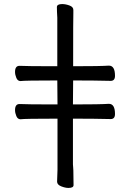

<svg xmlns="http://www.w3.org/2000/svg" viewBox="-20 -806 640 945"><path d="M317 119Q301 119 281 111Q261 103 261 88L263 29V-222Q99 -222 81 -219Q67 -219 60.5 -234.5Q54 -250 54 -264Q54 -294 76 -294Q106 -292 263 -292L262 -410Q99 -410 81 -407Q67 -407 60.5 -422.5Q54 -438 54 -452Q54 -482 76 -482Q106 -480 262 -480V-719Q260 -751 260 -771Q260 -786 286 -786Q303 -786 322 -779Q341 -772 341 -757V-741Q340 -731 340 -480Q474 -480 516 -483Q546 -483 546 -433Q546 -408 525 -408Q444 -410 340 -410L339 -292Q474 -292 516 -295Q546 -295 546 -245Q546 -220 525 -220Q444 -222 339 -222V3Q340 8 340 16.5Q340 25 341 33L342 105Q342 119 317 119Z"/></svg>

Font: LXGW WenKai Lite Medium
Style: Regular
Weight: 500
Designer: LXGW / Fontworks Inc.
Foundry: LXGW / Fontworks Inc.
Version: Version 1.511; March 25, 2025